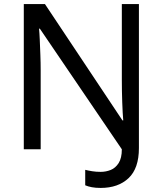

<svg xmlns="http://www.w3.org/2000/svg" viewBox="-20 -734 800 944"><path d="M475 190Q450 190 431.5 186.5Q413 183 399 177V101Q415 105 434 108Q453 111 475 111Q501 111 524.5 101.5Q548 92 563.5 67.5Q579 43 579 0L176 -593H172Q174 -574 175.5 -539Q177 -504 178.5 -464Q180 -424 180 -387V0H97V-714H201L582 -142H586Q583 -174 581 -230.5Q579 -287 579 -342V-714H663V-6Q663 94 612 142Q561 190 475 190Z"/></svg>

Font: Noto Sans Warang Citi
Style: Regular
Weight: 400
Designer: Mangu Purty
Foundry: Mangu Purty
Version: Version 3.002; ttfautohint (v1.8.4.7-5d5b)